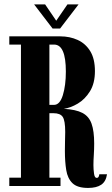

<svg xmlns="http://www.w3.org/2000/svg" viewBox="-20 -870 522 898"><path d="M392 9Q342 9 319 -13.2Q296 -35.5 289.8 -74.5Q283.5 -113.5 283.5 -164.5Q283.5 -191 284.2 -214.5Q285 -238 285 -252.5Q285 -306.5 273.2 -323.5Q261.5 -340.5 230.5 -340.5H211V-39H263V0H23.5V-39H78V-661.5H23.5V-700H261.5Q306.5 -700 343.2 -683.2Q380 -666.5 402 -630.8Q424 -595 424 -537.5Q424 -480.5 400.8 -443Q377.5 -405.5 343.8 -385.5Q310 -365.5 278.5 -361Q334.5 -358 365.2 -342Q396 -326 408.2 -291.5Q420.5 -257 420.5 -199Q420.5 -172 418.8 -145.8Q417 -119.5 417 -97.5Q417 -78 419.8 -58Q422.5 -38 432 -38Q438.5 -38 441.2 -43.2Q444 -48.5 444.5 -55H480.5Q475.5 -21 453.5 -6Q431.5 9 392 9ZM211 -379.5H232.5Q260 -379.5 274 -425Q288 -470.5 288 -535.5Q288 -661.5 233 -661.5H211ZM226 -736.5 139.5 -849.5H191L243 -773L295.5 -849.5H347.5L261 -736.5Z"/></svg>

Font: Imbue 10pt ExtraBold
Style: Regular
Weight: 800
Designer: Tyler Finck
Foundry: Etcetera Type Company
Version: Version 1.102; ttfautohint (v1.8.3)